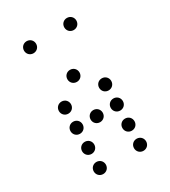

<svg xmlns="http://www.w3.org/2000/svg" viewBox="-166 -763 731 826"><g transform="rotate(-30 200.0 -350.0)"><path d="M100 -620C117 -620 130 -633 130 -650C130 -667 117 -680 100 -680C83 -680 70 -667 70 -650C70 -633 83 -620 100 -620ZM300 -620C317 -620 330 -633 330 -650C330 -667 317 -680 300 -680C283 -680 270 -667 270 -650C270 -633 283 -620 300 -620ZM200 -420C217 -420 230 -433 230 -450C230 -467 217 -480 200 -480C183 -480 170 -467 170 -450C170 -433 183 -420 200 -420ZM100 -320C117 -320 130 -333 130 -350C130 -367 117 -380 100 -380C83 -380 70 -367 70 -350C70 -333 83 -320 100 -320ZM300 -320C317 -320 330 -333 330 -350C330 -367 317 -380 300 -380C283 -380 270 -367 270 -350C270 -333 283 -320 300 -320ZM100 -220C117 -220 130 -233 130 -250C130 -267 117 -280 100 -280C83 -280 70 -267 70 -250C70 -233 83 -220 100 -220ZM200 -220C217 -220 230 -233 230 -250C230 -267 217 -280 200 -280C183 -280 170 -267 170 -250C170 -233 183 -220 200 -220ZM300 -220C317 -220 330 -233 330 -250C330 -267 317 -280 300 -280C283 -280 270 -267 270 -250C270 -233 283 -220 300 -220ZM100 -120C117 -120 130 -133 130 -150C130 -167 117 -180 100 -180C83 -180 70 -167 70 -150C70 -133 83 -120 100 -120ZM300 -120C317 -120 330 -133 330 -150C330 -167 317 -180 300 -180C283 -180 270 -167 270 -150C270 -133 283 -120 300 -120ZM100 -20C117 -20 130 -33 130 -50C130 -67 117 -80 100 -80C83 -80 70 -67 70 -50C70 -33 83 -20 100 -20ZM300 -20C317 -20 330 -33 330 -50C330 -67 317 -80 300 -80C283 -80 270 -67 270 -50C270 -33 283 -20 300 -20Z"/></g></svg>

Font: TINY 5x3 60
Style: Regular
Weight: 150
Designer: Jack Halten Fahnestock
Foundry: Velvetyne Type Foundry
Version: Version 1.002;hotconv 1.0.109;makeotfexe 2.5.65596